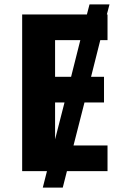

<svg xmlns="http://www.w3.org/2000/svg" viewBox="-20 -780 599 875"><path d="M470 0V-117H315L365 -313H454V-430H395L437 -597H470V-714H467L479 -760H388L376 -714H81V0H194L175 75H266L285 0ZM231 -430V-597H346L304 -430ZM231 -313H274L231 -145Z"/></svg>

Font: Noto Sans Display
Style: Bold
Weight: 700
Designer: Monotype Design Team
Foundry: Monotype Imaging Inc.
Version: Version 1.900